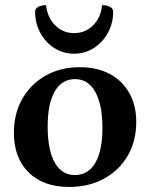

<svg xmlns="http://www.w3.org/2000/svg" viewBox="-20 -728 595 760"><path d="M253.6 12Q151.6 12 93.3 -45.5Q35 -103.1 35 -202.4Q35 -278.3 68.3 -336.8Q101.6 -395.4 160.4 -428.7Q219.3 -462 296.1 -462Q364.4 -462 414.4 -435.3Q464.3 -408.5 491.8 -359.9Q519.3 -311.2 519.3 -244.8Q519.3 -169.7 485.6 -111.7Q451.9 -53.6 391.9 -20.8Q331.9 12 253.6 12ZM276.6 -35.1Q329.2 -35.1 357.4 -83.7Q385.5 -132.3 385.5 -220.7Q385.5 -312.7 357.4 -363.8Q329.3 -414.9 276.9 -414.9Q225.2 -414.9 196.9 -366.4Q168.7 -317.8 168.7 -227.4Q168.7 -134.5 196.5 -84.8Q224.2 -35.1 276.6 -35.1ZM273.2 -515.4Q230.8 -515.4 195.6 -537.5Q160.4 -559.7 139.7 -597.7Q119 -635.8 119 -681.7Q119 -693.9 131.1 -700.7Q143.2 -707.5 162.5 -707.5Q167 -659.7 197.9 -628.3Q228.9 -596.9 273 -596.9Q318.2 -596.9 349.1 -628.3Q379.9 -659.7 383.9 -707.5Q403.8 -707.5 415.9 -700.7Q428 -693.9 428 -681.7Q428 -635.8 406.8 -597.7Q385.7 -559.7 350.7 -537.5Q315.7 -515.4 273.2 -515.4Z"/></svg>

Font: Pitagon Serif
Style: Regular
Weight: 400
Designer: Travis Tran
Foundry: Pitagon
Version: Version 1.000;gftools[0.9.26]